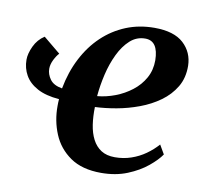

<svg xmlns="http://www.w3.org/2000/svg" viewBox="-67 -618 750 701"><g transform="rotate(10 308.0 -268.0)"><path d="M125 -392Q116 -383 107.2 -365.5Q98.5 -348 98.5 -332Q98.5 -311.5 111.8 -293Q125 -274.5 157 -269Q168.5 -331 194.8 -382Q221 -433 259.5 -469.5Q298 -506 346.5 -525.8Q395 -545.5 451.5 -545.5Q524 -545.5 559.5 -512.8Q595 -480 596 -430Q596.5 -385 576.5 -351.5Q556.5 -318 523.2 -294Q490 -270 449 -254.8Q408 -239.5 365.8 -232Q323.5 -224.5 287 -223Q286 -188.5 290.5 -158Q295 -127.5 307 -104.2Q319 -81 339.2 -68Q359.5 -55 390 -55Q422 -55 450.5 -64.8Q479 -74.5 503 -91.5Q527 -108.5 545.5 -129.5L565 -96Q550.5 -74.5 520.5 -49.8Q490.5 -25 447.5 -7.5Q404.5 10 350.5 10Q280 10 236 -20.5Q192 -51 171.8 -99.8Q151.5 -148.5 152 -204Q152 -209 152.2 -215.8Q152.5 -222.5 153 -228.5Q103 -232.5 71.8 -249.5Q40.5 -266.5 25.8 -292.5Q11 -318.5 11 -350Q11 -372.5 24 -400.2Q37 -428 62 -444ZM425 -501Q393 -501 369 -479.2Q345 -457.5 328 -422.2Q311 -387 301.2 -345.2Q291.5 -303.5 288 -263.5Q321 -266.5 354 -279Q387 -291.5 414.5 -312.8Q442 -334 458.2 -363.2Q474.5 -392.5 474.5 -429Q474 -464.5 461.8 -482.8Q449.5 -501 425 -501Z"/></g></svg>

Font: Merriweather 72pt SemiBold
Style: Italic
Weight: 600
Italic angle: -7.8°
Version: Version 2.101